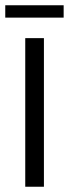

<svg xmlns="http://www.w3.org/2000/svg" viewBox="-27 -710 262 730"><path d="M-7 -690H215V-643H-7ZM69 -565H140V0H69Z"/></svg>

Font: Khand
Style: Regular
Weight: 400
Designer: Devanagari: Sanchit Sawaria, Jyotish Sonowal; Latin: Satya Rajpurohit
Foundry: Indian Type Foundry
Version: Version 1.101;PS 1.0;hotconv 1.0.78;makeotf.lib2.5.61930; tt